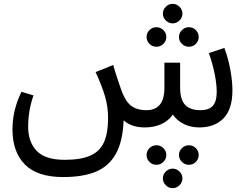

<svg xmlns="http://www.w3.org/2000/svg" viewBox="-20 -665 1288 1002"><path d="M1193 -194Q1193 -95 1146.5 -47.5Q1100 0 1020 0Q976 0 940 -17.5Q904 -35 882 -67Q859 -34 821.5 -17Q784 0 736 0Q666 0 625 -37Q621 73 584.5 138Q548 203 480.5 231Q413 259 310 259Q174 259 109.5 193Q45 127 45 10Q45 -90 92 -186L155 -167Q127 -90 127 -3Q127 76 171.5 122.5Q216 169 318 169Q401 169 450.5 147.5Q500 126 522 78.5Q544 31 544 -49Q544 -106 529 -159Q514 -212 479 -289L571 -326Q577 -302 593 -254L605 -218Q629 -143 660 -116.5Q691 -90 744 -90Q790 -90 814 -118.5Q838 -147 838 -208V-338H920V-209Q920 -145 946.5 -117.5Q973 -90 1026 -90Q1070 -90 1090.5 -112.5Q1111 -135 1111 -186Q1111 -225 1100.5 -278Q1090 -331 1070 -388L1151 -415Q1172 -358 1182.5 -298.5Q1193 -239 1193 -194ZM830 -594Q830 -615 845.5 -630Q861 -645 881 -645Q901 -645 916.5 -630Q932 -615 932 -594Q932 -573 916.5 -558Q901 -543 881 -543Q861 -543 845.5 -558Q830 -573 830 -594ZM745 -472Q745 -493 760 -508Q775 -523 797 -523Q817 -523 832.5 -508Q848 -493 848 -472Q848 -451 832.5 -436Q817 -421 797 -421Q775 -421 760 -436Q745 -451 745 -472ZM914 -472Q914 -493 929.5 -508Q945 -523 965 -523Q987 -523 1002 -508Q1017 -493 1017 -472Q1017 -451 1002 -436Q987 -421 965 -421Q945 -421 929.5 -436Q914 -451 914 -472ZM848 144Q848 165 832.5 180Q817 195 797 195Q775 195 760 180Q745 165 745 144Q745 123 760 108Q775 93 797 93Q817 93 832.5 108Q848 123 848 144ZM1017 144Q1017 165 1002 180Q987 195 965 195Q945 195 929.5 180Q914 165 914 144Q914 123 929.5 108Q945 93 965 93Q987 93 1002 108Q1017 123 1017 144ZM932 266Q932 287 916.5 302Q901 317 881 317Q861 317 845.5 302Q830 287 830 266Q830 245 845.5 230Q861 215 881 215Q901 215 916.5 230Q932 245 932 266Z"/></svg>

Font: FiraGOUPP
Style: Medium
Weight: 400
Designer: bBox Type
Foundry: bBox Type GmbH
Version: Version 1.001